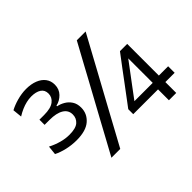

<svg xmlns="http://www.w3.org/2000/svg" viewBox="-138 -998 1273 1273"><g transform="rotate(-45 499.0 -361.5)"><path d="M200.1 -244.7Q177.3 -244.7 154.5 -247.4Q131.6 -250.1 109.9 -255.1Q88.2 -260.2 69.1 -267Q49.9 -273.8 34.2 -281.8L40.8 -345.1Q60.1 -335 79.7 -327.4Q99.2 -319.9 118.4 -314.6Q137.5 -309.3 156.2 -306.8Q175 -304.3 192.6 -304.3Q252.7 -304.3 278.1 -326.6Q303.5 -349 303.5 -383.9Q303.5 -424.7 268.3 -446.1Q233.1 -467.6 169.1 -467.6Q157.5 -467.6 145.7 -467.6Q133.9 -467.6 122.4 -467.6V-516Q133.4 -516 144.1 -516Q154.9 -516 166.1 -516Q229.1 -516 258.4 -538.6Q287.7 -561.1 287.7 -595.9Q287.7 -630.3 262 -646.8Q236.3 -663.4 193.1 -663.4Q170.2 -663.4 146.4 -657.8Q122.6 -652.3 98.6 -641.8Q74.6 -631.4 51.3 -616.7L44.8 -682Q60.3 -690.4 78.9 -697.7Q97.4 -704.9 117.8 -710.6Q138.2 -716.3 160 -719.6Q181.9 -722.9 203.8 -722.9Q250.5 -722.9 285.6 -708.9Q320.6 -694.9 339.9 -669.2Q359.2 -643.4 359.2 -608.4Q359.2 -565.8 331.9 -537.9Q304.7 -510 268 -501.9V-496Q292.9 -491.5 317.6 -477.3Q342.4 -463.2 358.8 -438.3Q375.2 -413.5 375.2 -376.9Q375.2 -320.4 332 -282.5Q288.8 -244.7 200.1 -244.7ZM281.5 0Q311.7 -55 340.4 -108Q369.2 -160.9 406.2 -229.3L541.4 -477Q567 -524.2 588.2 -563.4Q609.5 -602.5 629.2 -638.6Q649 -674.8 669.8 -713H752.5Q731.7 -674.8 712 -638.6Q692.3 -602.5 671 -563.4Q649.8 -524.2 624.1 -477L488.9 -229.3Q451.9 -160.9 423.1 -108Q394.4 -55 364.2 0ZM820.5 0Q820.5 -32.2 820.5 -60.4Q820.5 -88.6 820.5 -128.1L826.2 -139.4V-286Q826.2 -321.1 826.2 -356.7Q826.2 -392.2 826.2 -427.4L874.2 -451.4Q854.7 -425.2 835.6 -399.7Q816.5 -374.1 796.8 -347.8L712.8 -235.7Q695.1 -211.9 678.9 -190.2Q662.6 -168.5 645.8 -145.9L643.2 -157.5H838.7L848.8 -163Q877.4 -163 913.9 -163Q950.4 -163 976.2 -163V-102Q950.4 -102 913.9 -102Q877.4 -102 848.8 -102H588V-148.8Q601.5 -166.5 619.7 -190.9Q637.9 -215.3 657.1 -240.9Q676.3 -266.4 692 -287.5L753.1 -369.6Q770.2 -392 787.4 -414.9Q804.6 -437.8 821.2 -459.8H889.1Q889.1 -417.7 889.1 -377.5Q889.1 -337.3 889.1 -297.3V-128.1Q889.1 -88.6 889.1 -60.4Q889.1 -32.2 889.1 0Z"/></g></svg>

Font: Commissioner Thin
Style: Regular
Weight: 100
Designer: Kostas Bartsokas
Foundry: Kostas Bartsokas
Version: Version 1.001;gftools[0.9.23]